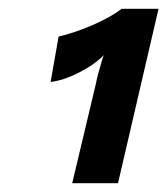

<svg xmlns="http://www.w3.org/2000/svg" viewBox="-20 -723 380 436"><path d="M144 -307 198 -534Q200 -545 204 -559.5Q208 -574 211.5 -585.5Q215 -597 216 -598Q193 -575 158 -557.5Q123 -540 95 -537L113 -640Q135 -645 162.5 -655Q190 -665 215.5 -678Q241 -691 256 -703H340L248 -307Z"/></svg>

Font: Prodigy Sans SemiBold
Style: Italic
Weight: 600
Italic angle: -13°
Designer: Wei Huang
Foundry: Wei Huang
Version: Version 1.003; ttfautohint (v1.8.3)